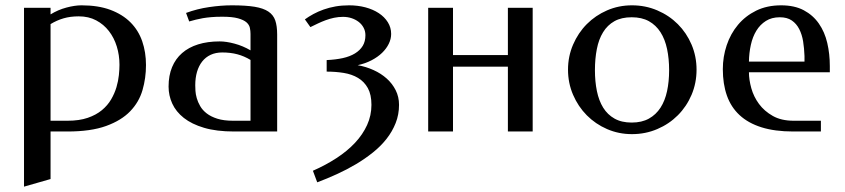

<svg xmlns="http://www.w3.org/2000/svg" viewBox="-20 -489 3141 714"><path d="M168 -435.5Q195.8 -452.6 227.1 -460.9Q258.3 -469.2 283.2 -469.2Q345.2 -469.2 390.4 -452.4Q435.5 -435.5 465.1 -406Q494.6 -376.5 508.8 -335.7Q522.9 -294.9 522.9 -247.1Q522.9 -198.7 510 -154.1Q497.1 -109.4 464.1 -75.2Q431.2 -41 374.5 -20.5Q317.9 0 231 0H168V176.8L69.3 205.1V-460H168ZM272.9 -428.2Q241.7 -428.2 216.6 -420.9Q191.4 -413.6 168 -399.4V-40H231Q274.9 -40 306.2 -50.8Q337.4 -61.5 358.9 -79.3Q380.4 -97.2 393.3 -119.4Q406.2 -141.6 413.1 -164.8Q419.9 -188 422.1 -209.7Q424.3 -231.4 424.3 -248Q424.3 -283.7 414.3 -316.2Q404.3 -348.6 385 -373.5Q365.7 -398.4 337.6 -413.3Q309.6 -428.2 272.9 -428.2Z M806.6 -426.8Q783.2 -426.8 765.9 -425.3Q748.5 -423.8 734.4 -421.4Q720.2 -418.9 708 -415.8Q695.8 -412.6 683.6 -409.2L671.9 -440.9Q712.9 -456.1 757.6 -462.6Q802.2 -469.2 842.3 -469.2Q893.6 -469.2 926.5 -463.9Q959.5 -458.5 978 -446Q996.6 -433.6 1003.7 -412.8Q1010.7 -392.1 1010.7 -360.8V0H850.6Q785.2 0 739 -13.7Q692.9 -27.3 663.6 -50.5Q634.3 -73.7 620.6 -103.8Q606.9 -133.8 606.9 -167Q606.9 -208 619.9 -239.3Q632.8 -270.5 657.2 -291.7Q681.6 -313 716.8 -324Q752 -335 796.9 -335Q821.3 -335 852.3 -326.7Q883.3 -318.4 911.6 -301.8V-362.8Q911.6 -374 909.2 -385.5Q906.7 -397 896.5 -406Q886.2 -415 865 -420.9Q843.8 -426.8 806.6 -426.8ZM911.6 -40V-266.1Q888.2 -280.3 862.8 -287.1Q837.4 -293.9 806.6 -293.9Q782.2 -293.9 763.4 -285.2Q744.6 -276.4 731.9 -260.3Q719.2 -244.1 712.6 -221.7Q706.1 -199.2 706.1 -171.9Q706.1 -164.1 706.8 -151.4Q707.5 -138.7 711.7 -124Q715.8 -109.4 724.4 -94.5Q732.9 -79.6 748.5 -67.4Q764.2 -55.2 788.1 -47.6Q812 -40 846.7 -40Z M1338.9 -357.9Q1338.9 -373.5 1332 -386.2Q1325.2 -398.9 1313.7 -407.7Q1302.2 -416.5 1287.4 -421.4Q1272.5 -426.3 1255.9 -426.3Q1238.8 -426.3 1222.4 -422.9Q1206.1 -419.4 1190.9 -413.8Q1175.8 -408.2 1161.6 -401.4Q1147.5 -394.5 1134.3 -388.2L1113.8 -417Q1127.9 -427.2 1145.5 -436.8Q1163.1 -446.3 1183.6 -453.6Q1204.1 -460.9 1227.8 -465.1Q1251.5 -469.2 1278.3 -469.2Q1310.5 -469.2 1338.9 -461.7Q1367.2 -454.1 1388.4 -440.2Q1409.7 -426.3 1422.1 -406.5Q1434.6 -386.7 1434.6 -362.8Q1434.6 -344.2 1425.8 -326.2Q1417 -308.1 1400.9 -292.5Q1384.8 -276.9 1361.8 -264.9Q1338.9 -252.9 1310.1 -246.6Q1340.8 -241.2 1368.9 -228.5Q1397 -215.8 1418 -197Q1439 -178.2 1451.4 -153.6Q1463.9 -128.9 1463.9 -99.1Q1463.9 -63 1451.4 -31.5Q1439 0 1417.5 27.3Q1396 54.7 1366.7 78.1Q1337.4 101.6 1303.7 121.6Q1270 141.6 1233.2 158.4Q1196.3 175.3 1159.7 189L1143.6 146Q1191.4 125 1231.4 98.9Q1271.5 72.8 1300.3 42Q1329.1 11.2 1345.2 -24.2Q1361.3 -59.6 1361.3 -99.1Q1361.3 -137.2 1347.9 -161.4Q1334.5 -185.5 1311.5 -199.2Q1288.6 -212.9 1258.3 -217.8Q1228 -222.7 1194.8 -222.7V-265.6Q1228 -267.1 1254.6 -272.9Q1281.2 -278.8 1300 -290.3Q1318.8 -301.8 1328.9 -318.4Q1338.9 -335 1338.9 -357.9Z M1664.6 -284.2H1868.7V-460H1960.9V0H1868.7V-241.2H1664.6V0H1572.3V-460H1664.6Z M2330.1 -469.2Q2380.4 -469.2 2424.3 -450.4Q2468.3 -431.6 2500.7 -399.2Q2533.2 -366.7 2551.8 -323Q2570.3 -279.3 2570.3 -230Q2570.3 -180.2 2551.8 -136.5Q2533.2 -92.8 2500.7 -60.3Q2468.3 -27.8 2424.3 -9Q2380.4 9.8 2330.1 9.8Q2280.8 9.8 2237.5 -9Q2194.3 -27.8 2162.1 -60.3Q2129.9 -92.8 2111.1 -136.5Q2092.3 -180.2 2092.3 -230Q2092.3 -279.3 2111.1 -323Q2129.9 -366.7 2162.1 -399.2Q2194.3 -431.6 2237.5 -450.4Q2280.8 -469.2 2330.1 -469.2ZM2329.1 -424.8Q2291 -424.8 2264.9 -410.2Q2238.8 -395.5 2222.7 -369.1Q2206.5 -342.8 2199.5 -306.6Q2192.4 -270.5 2192.4 -228Q2192.4 -186 2199.7 -150.4Q2207 -114.7 2223.1 -88.6Q2239.3 -62.5 2265.4 -47.9Q2291.5 -33.2 2329.1 -33.2Q2366.7 -33.2 2393.1 -47.9Q2419.4 -62.5 2436.3 -88.6Q2453.1 -114.7 2460.7 -150.4Q2468.3 -186 2468.3 -228Q2468.3 -270.5 2460.7 -306.6Q2453.1 -342.8 2436.3 -369.1Q2419.4 -395.5 2393.1 -410.2Q2366.7 -424.8 2329.1 -424.8Z M2884.8 -469.2Q2934.6 -469.2 2969 -450.9Q3003.4 -432.6 3025.1 -401.4Q3046.9 -370.1 3056.4 -329.3Q3065.9 -288.6 3065.9 -243.2V-220.2H2765.1Q2765.1 -192.9 2773.9 -161.1Q2782.7 -129.4 2802.5 -102.5Q2822.3 -75.7 2853.8 -57.9Q2885.3 -40 2931.2 -40H3032.7V0H2929.7Q2861.3 0 2811.8 -15.6Q2762.2 -31.2 2730.2 -61Q2698.2 -90.8 2683.1 -133.8Q2668 -176.8 2668 -231.9Q2668 -277.8 2682.4 -320.8Q2696.8 -363.8 2724.4 -396.7Q2752 -429.7 2792.2 -449.5Q2832.5 -469.2 2884.8 -469.2ZM2879.9 -424.8Q2849.6 -424.8 2828.1 -411.1Q2806.6 -397.5 2792.7 -374.8Q2778.8 -352.1 2772.2 -322Q2765.6 -292 2765.1 -259.8H2971.7V-280.8Q2970.7 -309.1 2966.6 -335Q2962.4 -360.8 2952.1 -380.9Q2941.9 -400.9 2924.6 -412.8Q2907.2 -424.8 2879.9 -424.8Z"/></svg>

Font: Federov2
Style: Regular
Weight: 400
Designer: Olexa M. Volochay | Cyreal.org
Foundry: Olexa M. Volochay | Cyreal.org
Version: Version 1.000